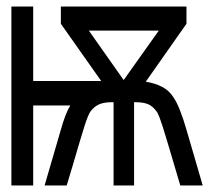

<svg xmlns="http://www.w3.org/2000/svg" viewBox="-20 -570 643 590"><path d="M15 -550H82V-321H291L167 -497V-550H553V-497L428 -319Q457.5 -314 478.8 -302.8Q500 -291.5 513 -271Q532.5 -243 554 -168L603 0H534L513 -71Q488.5 -154.5 479.2 -183.2Q470 -212 463 -225Q450.5 -243 435.8 -249.5Q421 -256 395 -256H392V0H329V-256H325Q299 -256 283.8 -249Q268.5 -242 257 -226Q249.5 -213.5 239.8 -183Q230 -152.5 203 -60L185 0H117L166 -168Q181 -222 196 -246H82V0H15ZM468 -476H253L360 -324Z"/></svg>

Font: JuliaMono
Style: Bold
Weight: 700
Monospace: yes
Designer: cormullion
Foundry: corm
Version: Version 0.055; ttfautohint (v1.8.4)